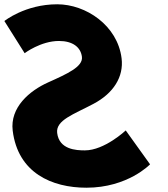

<svg xmlns="http://www.w3.org/2000/svg" viewBox="-39 -860 782 895"><path d="M227.9 -840C360.9 -840 508.9 -742 527.8 -588C538.4 -502 489.8 -425 396.8 -376C304.8 -327 220.2 -300 227.5 -240C237 -163 315.5 -159 356.5 -159C448.5 -159 547.1 -252 547.1 -252L660.5 -94C660.5 -94 556.8 15 363.8 15C202.8 15 44.4 -54 20.2 -251C6.9 -359 98.3 -437 185.6 -476C274.6 -516 348.6 -549 342.9 -595C337.4 -640 299.9 -669 235.9 -669C150.9 -669 75.9 -612 75.9 -612L-18.6 -762C-18.6 -762 77.9 -840 227.9 -840Z"/></svg>

Font: Hussar
Style: BdOpOblOne
Weight: 700
Foundry: Cannot Into Space Fonts
Version: Version 2.00